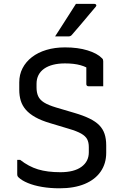

<svg xmlns="http://www.w3.org/2000/svg" viewBox="-20 -965 640 1002"><path d="M319.1 -717.7Q386.6 -717.7 436.9 -702.1Q487.3 -686.6 511.5 -661.8Q516.1 -657.8 517.4 -654.1Q518.7 -650.4 518.7 -645Q518.7 -625.4 518.7 -603Q518.7 -580.5 518.7 -558.4Q518.7 -536.2 518.7 -514.9Q499.5 -514.9 480.1 -514.9Q460.6 -514.9 441.5 -514.9Q436.5 -514.9 433.5 -517.9Q430.5 -520.9 430.5 -525.9Q430.5 -539.2 430.5 -552.6Q430.5 -566 430.5 -580Q430.5 -594 430.5 -609.1Q430.5 -624.3 430.5 -640.3L457.9 -596.2Q433.7 -615.3 400.1 -624.7Q366.5 -634.1 319.1 -634.1Q284.5 -634.1 257.2 -627.1Q229.8 -620.1 210.5 -606.6Q191.1 -593 180.9 -573.2Q170.7 -553.4 170.7 -527.8V-507.9Q170.7 -482.3 179.1 -463.3Q187.6 -444.3 209.6 -430.3Q231.7 -416.4 272.9 -404L369 -375.6Q414.9 -362.2 446.7 -346.6Q478.6 -331.1 497.8 -311.7Q517 -292.2 525.6 -266.5Q534.3 -240.7 534.3 -206.3V-167.7Q534.3 -111.6 505.5 -69.8Q476.7 -27.9 422.2 -5.1Q367.7 17.7 290.7 17.7Q242.1 17.7 199.6 10.5Q157.1 3.3 125.3 -9.9Q93.5 -23 75.9 -40.2Q72.4 -43.8 71.2 -47.3Q69.9 -50.8 69.9 -57.3Q69.9 -69.2 69.9 -80.9Q69.9 -92.6 69.9 -105.1Q69.9 -117.7 69.9 -130.7H85.3Q129.7 -95.9 178.4 -81.1Q227.1 -66.3 295.3 -66.3Q366.6 -66.3 405 -94.3Q443.5 -122.3 443.5 -170.2V-197.3Q443.5 -221.8 434.9 -238.3Q426.3 -254.7 403.8 -267.7Q381.2 -280.7 338.6 -293.1L242.3 -322.1Q195.2 -335.9 164.1 -353.6Q133 -371.2 114.6 -392.5Q96.2 -413.9 88.3 -439.7Q80.5 -465.5 80.5 -496.6V-535.3Q80.5 -575.7 97.7 -609Q114.9 -642.3 146.6 -666.9Q178.4 -691.4 222.1 -704.5Q265.9 -717.7 319.1 -717.7ZM376.2 -944.7Q400.7 -944.7 414.4 -944.7Q428.2 -944.7 440.6 -944.7Q452.9 -944.7 473.3 -944.7Q479.3 -944.7 481.9 -939.9Q484.4 -935.1 479.9 -930.1Q461.4 -908.5 447.8 -892.2Q434.2 -875.9 421.7 -861Q409.1 -846.1 393.5 -827.7Q377.8 -809.4 354.3 -782.2Q352.3 -779.6 348 -777.3Q343.7 -775 337.7 -775Q320.8 -775 309.5 -775Q298.1 -775 288.5 -775Q278.9 -775 267.5 -775Q287.2 -805.4 304.4 -832.3Q321.6 -859.2 339.2 -886.7Q356.9 -914.1 376.2 -944.7Z"/></svg>

Font: Recursive Sans Linear Light
Style: Regular
Weight: 300
Version: Version 1.085